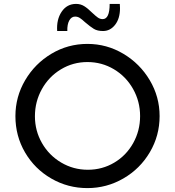

<svg xmlns="http://www.w3.org/2000/svg" viewBox="-20 -956 897 984"><path d="M428 -731Q527 -731 612 -680.5Q697 -630 747.5 -545Q798 -460 798 -361Q798 -261 748 -176Q698 -91 612.5 -41.5Q527 8 428 8Q328 8 243 -41Q158 -90 108.5 -174.5Q59 -259 59 -361Q59 -460 109 -545Q159 -630 243.5 -680.5Q328 -731 428 -731ZM430 -86Q504 -86 565.5 -122.5Q627 -159 662.5 -222.5Q698 -286 698 -361Q698 -436 662 -500Q626 -564 564 -601Q502 -638 428 -638Q354 -638 292 -600.5Q230 -563 194.5 -499Q159 -435 159 -360Q159 -286 195 -223Q231 -160 293.5 -123Q356 -86 430 -86ZM416 -842Q400 -857 389 -864Q378 -871 365 -871Q346 -871 335 -851Q324 -831 325 -797H273Q269 -856 296 -896Q323 -936 370 -936Q393 -936 411.5 -924.5Q430 -913 451 -892Q470 -874 481.5 -866Q493 -858 506 -858Q542 -858 542 -936H594Q595 -928 595 -914Q595 -861 570 -829Q545 -797 508 -797Q479 -797 461 -808Q443 -819 416 -842Z"/></svg>

Font: Josefin Sans
Style: Regular
Weight: 400
Designer: Santiago Orozco
Foundry: Typemade
Version: Version 2.000